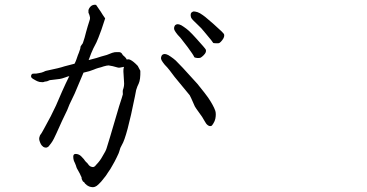

<svg xmlns="http://www.w3.org/2000/svg" viewBox="-20 -746 1540 805"><path d="M841.8 -606.4Q823.2 -629.9 808.6 -642.6Q795.9 -654.3 788.6 -662.1Q781.2 -669.9 780.3 -675.8Q778.3 -682.6 780.3 -689.5Q782.2 -694.3 787.1 -696.3Q792 -699.2 798.8 -697.3Q807.6 -696.3 818.4 -690.4Q831.1 -682.6 840.8 -674.8Q855.5 -663.1 874 -646.5Q918 -607.4 919.4 -602.5Q920.9 -597.7 919.4 -591.8Q918 -585.9 912.1 -578.1Q906.2 -570.3 901.4 -566.9Q896.5 -563.5 886.7 -564.5Q873 -564.5 873 -567.4Q873 -569.3 841.8 -606.4ZM766.6 -548.8Q740.2 -583 736.3 -587.9Q723.6 -600.6 717.8 -609.4Q711.9 -617.2 710 -624Q709 -629.9 711.9 -636.7Q713.9 -641.6 719.7 -643.6Q724.6 -645.5 731.4 -643.6Q739.3 -641.6 750 -633.8Q761.7 -626 771.5 -617.2Q785.2 -604.5 801.8 -585.9Q840.8 -543 842.8 -538.1Q844.7 -533.2 842.8 -527.3Q840.8 -521.5 834 -514.6Q827.1 -507.8 822.3 -504.9Q817.4 -502 806.2 -502.9Q794.9 -503.9 793.9 -507.8Q791 -515.6 766.6 -548.8ZM254.9 -421.9Q238.3 -416 230.5 -415Q219.7 -413.1 207 -412.1Q185.5 -410.2 184.6 -408.2Q176.8 -404.3 171.9 -404.3Q167 -404.3 164.1 -402.3Q161.1 -401.4 159.2 -401.4Q155.3 -401.4 146.5 -402.3Q137.7 -404.3 130.9 -408.2Q123 -412.1 117.2 -416Q110.4 -420.9 110.4 -424.8Q109.4 -431.6 115.2 -436.5Q115.2 -436.5 123 -437.5H131.8Q138.7 -438.5 143.6 -439.5Q149.4 -440.4 154.8 -441.9Q160.2 -443.4 164.1 -445.3Q168.9 -448.2 173.8 -449.2Q230.5 -460.9 250 -467.8Q254.9 -469.7 291 -478.5L293 -479.5Q297.9 -489.3 300.8 -498Q307.6 -518.6 310.5 -524.4Q318.4 -545.9 317.4 -546.9Q316.4 -548.8 318.4 -551.8Q320.3 -555.7 321.3 -556.6Q323.2 -559.6 324.2 -560.5Q327.1 -563.5 327.1 -565.4L328.1 -567.4Q335 -586.9 340.8 -611.3Q347.7 -636.7 354.5 -657.2Q358.4 -667 357.4 -672.9Q355.5 -681.6 354.5 -684.6Q351.6 -688.5 352.5 -688.5Q352.5 -691.4 351.6 -691.4Q350.6 -692.4 350.6 -694.3Q351.6 -697.3 350.6 -700.2Q350.6 -701.2 351.6 -706.1Q355.5 -715.8 363.3 -721.7Q372.1 -727.5 382.8 -725.6Q393.6 -710 402.3 -697.3Q411.1 -682.6 420.9 -668.9Q403.3 -613.3 392.6 -587.9Q383.8 -565.4 377.9 -555.7Q373 -547.9 362.3 -522.5Q359.4 -515.6 351.6 -494.1L384.8 -502.9L403.3 -508.8Q427.7 -515.6 427.7 -515.6Q439.5 -520.5 450.2 -524.4Q463.9 -528.3 465.8 -527.3Q469.7 -527.3 472.7 -527.3Q487.3 -529.3 492.2 -519.5Q493.2 -515.6 502 -508.8Q508.8 -502.9 511.7 -496.1Q518.6 -499 526.4 -495.1Q539.1 -489.3 557.6 -469.7L568.4 -449.2Q569.3 -412.1 561.5 -395.5Q555.7 -384.8 550.8 -368.2Q547.9 -355.5 545.9 -342.8Q511.7 -171.9 491.2 -138.7Q483.4 -126 480.5 -112.3Q479.5 -106.4 468.8 -85Q460.9 -68.4 452.1 -53.7Q443.4 -37.1 432.6 -22.5Q423.8 -7.8 415 2Q404.3 16.6 392.6 27.3Q377.9 42 362.3 38.1Q356.4 37.1 352.5 35.2Q344.7 31.2 343.8 30.3Q342.8 28.3 339.8 26.4Q336.9 24.4 335 21.5Q334 18.6 332 17.6Q327.1 14.6 327.1 13.7Q323.2 6.8 322.3 3.9Q323.2 0 321.3 -3.9Q320.3 -5.9 318.4 -9.8Q315.4 -17.6 309.6 -27.3Q300.8 -41 298.8 -50.8Q294.9 -61.5 290 -71.3Q287.1 -80.1 287.1 -88.9Q287.1 -101.6 298.8 -100.6Q311.5 -99.6 320.3 -90.8Q333 -78.1 336.9 -71.3Q338.9 -68.4 340.8 -66.9Q342.8 -65.4 345.7 -62.5L352.5 -53.7Q358.4 -46.9 367.2 -45.9Q370.1 -44.9 372.1 -45.9Q375 -46.9 377.9 -48.8Q378.9 -49.8 379.9 -50.8Q380.9 -52.7 381.8 -53.7Q384.8 -56.6 385.7 -57.6Q400.4 -73.2 409.2 -89.8Q423.8 -113.3 426.8 -124Q429.7 -130.9 479.5 -300.8Q484.4 -317.4 490.2 -334Q495.1 -349.6 495.1 -350.6Q494.1 -365.2 495.1 -368.2Q502 -385.7 500 -403.3Q499 -419.9 498 -436.5Q496.1 -456.1 500 -465.8Q498 -464.8 495.1 -464.8Q479.5 -460.9 473.6 -462.9Q451.2 -469.7 435.5 -471.7Q428.7 -471.7 415 -467.8Q404.3 -463.9 391.6 -460.9Q381.8 -458 373 -454.1Q357.4 -447.3 330.1 -441.4L293 -353.5L271.5 -308.6L261.7 -284.2Q259.8 -280.3 240.2 -239.3Q222.7 -200.2 216.8 -187.5Q207 -167 206.1 -165Q200.2 -153.3 194.3 -145.5Q186.5 -134.8 183.6 -131.8Q178.7 -127.9 173.8 -127Q167 -127 162.1 -129.9Q154.3 -135.7 151.4 -141.6Q147.5 -149.4 145.5 -156.2Q143.6 -163.1 144.5 -168Q146.5 -178.7 151.4 -183.6Q153.3 -185.5 165 -207Q187.5 -248 192.4 -257.8Q213.9 -300.8 214.8 -303.7Q217.8 -311.5 240.2 -362.3Q255.9 -397.5 270.5 -426.8Q261.7 -424.8 254.9 -421.9ZM775.4 -346.7Q711.9 -422.9 711.9 -423.8Q686.5 -458 681.6 -462.9Q668.9 -475.6 663.1 -484.4Q657.2 -492.2 655.3 -499Q654.3 -504.9 657.2 -511.7Q659.2 -516.6 665 -518.6Q669.9 -520.5 676.8 -518.6Q684.6 -516.6 695.3 -508.8Q707 -501 716.8 -492.2Q729.5 -479.5 747.1 -460.9Q795.9 -408.2 807.6 -394.5Q844.7 -348.6 852.5 -336.9Q875 -303.7 882.8 -281.2Q886.7 -267.6 882.8 -248Q880.9 -238.3 874 -227.5Q869.1 -218.8 865.2 -217.8Q858.4 -215.8 851.1 -221.2Q843.8 -226.6 837.9 -238.3Q825.2 -260.7 821.3 -264.6Q797.9 -296.9 796.9 -299.8Q777.3 -344.7 775.4 -346.7Z"/></svg>

Font: ToneOZ-YinPZ-Tsuipita-TC
Style: Regular
Weight: 400
Designer: ÂÆ£ÂøóÂáåJeffrey Xuan(jeffreyx@gmail.com, ToneOZ.com) ÈòøÂù§(cjkFonts)
Foundry: ToneOZ
Version: Version 0.24071